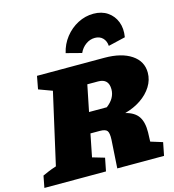

<svg xmlns="http://www.w3.org/2000/svg" viewBox="-175 -1041 1041 1150"><g transform="rotate(-15 345.5 -466.0)"><path d="M-43 0 -29 -73Q-11 -81 7.5 -89Q26 -97 57 -107L157 -549L73 -580L88 -660H506Q611 -660 672.5 -619Q734 -578 734 -507Q734 -462 709 -422Q684 -382 640.5 -352.5Q597 -323 541 -308Q597 -294 620.5 -259Q644 -224 643 -161L641 -104L715 -81L699 0H409L420 -175Q422 -216 411.5 -230Q401 -244 366 -244H308L280 -103L355 -81L339 0ZM433 -533H366L333 -370H443Q498 -411 498 -467Q498 -533 433 -533ZM510 -932Q561 -932 597 -907.5Q633 -883 649 -841.5Q665 -800 656 -747L550 -722Q548 -753 529.5 -771.5Q511 -790 481 -790Q451 -790 425 -771.5Q399 -753 385 -722L289 -747Q301 -800 334 -842Q367 -884 413 -908Q459 -932 510 -932Z"/></g></svg>

Font: Piazzolla Black
Style: Italic
Weight: 900
Italic angle: -11.3°
Designer: Juan Pablo del Peral
Foundry: Huerta Tipografica
Version: Version 1.330